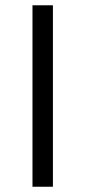

<svg xmlns="http://www.w3.org/2000/svg" viewBox="-20 -710 324 730"><path d="M181.2 0H103.5V-689.9H181.2Z"/></svg>

Font: Acari Sans
Style: Regular
Weight: 400
Designer: Alfredo Marco Pradil and Stefan Peev
Foundry: Hanken Design Co.
Version: Version 1.045;February 4, 2021;FontCreator 13.0.0.2655 64-bi